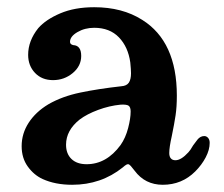

<svg xmlns="http://www.w3.org/2000/svg" viewBox="-20 -502 620 532"><path d="M98 -6Q74 -17 57 -40.5Q40 -64 40 -97Q40 -132 59.5 -162Q79 -192 114 -213Q152 -235 202.5 -245.5Q253 -256 316 -263Q331 -264 337 -273Q343 -282 343 -299Q343 -309 341 -329Q335 -372 309.5 -398.5Q284 -425 241 -425Q215 -425 194.5 -413Q174 -401 174 -386Q174 -379 183 -377Q205 -376 205 -347Q205 -319 181.5 -299.5Q158 -280 127 -280Q96 -280 77 -300Q58 -320 58 -350Q58 -389 86 -424Q107 -448 147 -465Q187 -482 241 -482Q319 -482 374 -447Q470 -387 470 -237Q470 -206 466.5 -182.5Q463 -159 456 -125Q449 -94 449 -78Q449 -68 453.5 -63Q458 -58 466 -58Q482 -58 502 -80Q507 -85 515 -99L527 -115Q535 -125 546 -125Q552 -125 556.5 -120Q561 -115 561 -106Q561 -87 550 -66Q539 -45 521 -27Q484 10 431 10Q382 10 353 -29Q347 -37 342.5 -42Q338 -47 335 -47Q331 -47 326 -43Q321 -39 320 -38Q260 10 180 10Q133 10 98 -6ZM220 -47Q275 -47 314 -100Q328 -120 335 -147Q342 -174 342 -193Q342 -205 336.5 -209Q331 -213 314 -212Q283 -209 252 -197.5Q221 -186 201 -171Q163 -141 163 -101Q163 -76 178 -61.5Q193 -47 220 -47Z"/></svg>

Font: Raigarh Medium
Style: Regular
Weight: 500
Designer: jaikishan Patel
Foundry: MagicType
Version: Version 1.000